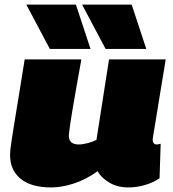

<svg xmlns="http://www.w3.org/2000/svg" viewBox="-20 -810 758 840"><path d="M204 10Q116 10 70 -28Q24 -66 24 -132Q24 -143 25.5 -157Q27 -171 31 -197Q35 -223 42 -267Q49 -311 60.5 -380Q72 -449 88 -550H336Q321 -468 311.5 -413Q302 -358 296 -322.5Q290 -287 286.5 -263Q283 -239 281 -218Q281 -196 292.5 -187Q304 -178 324 -178Q342 -178 364.5 -184Q387 -190 402 -198L457 -550H705Q688 -448 677.5 -383Q667 -318 661 -281Q655 -244 652 -227Q649 -210 648.5 -205Q648 -200 648 -199Q648 -188 653 -183Q658 -178 665 -178Q667 -178 671.5 -178.5Q676 -179 683 -181L678 -30Q650 -11 614 -0.5Q578 10 542 10Q494 10 458.5 -11Q423 -32 407 -61Q359 -26 305.5 -8Q252 10 204 10ZM198 -596 95 -790H312L376 -596ZM442 -596 339 -790H556L620 -596Z"/></svg>

Font: Georama Expanded Black
Style: Italic
Weight: 900
Width: 7
Italic angle: -9°
Designer: Jean-Baptiste Levee
Foundry: Production Type
Version: Version 1.000